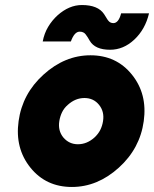

<svg xmlns="http://www.w3.org/2000/svg" viewBox="-20 -732 613 764"><path d="M418 -534Q471 -534 514 -574Q558 -615 573 -679H462Q452 -640 431 -640Q418 -640 410 -651Q406 -656 402.5 -662.5Q399 -669 394 -676Q370 -712 306 -712Q255 -712 209 -671Q187 -651 171.5 -625Q156 -599 150 -567H262Q276 -606 297 -606Q313 -606 321 -595Q325 -590 329 -583.5Q333 -577 337 -570Q358 -534 418 -534ZM316 -342Q352 -342 374 -315Q396 -288 390 -250Q387 -231 379 -215Q371 -199 356 -185Q326 -158 290 -158Q255 -158 232 -185Q210 -212 216 -250Q219 -269 227 -285.5Q235 -302 250 -315Q280 -342 316 -342ZM340 -512Q238 -512 153 -435Q69 -359 54 -250Q39 -142 101 -65Q163 12 266 12Q368 12 453 -65Q537 -141 552 -250Q567 -358 505 -435Q443 -512 340 -512Z"/></svg>

Font: Unageo
Style: Black-Italic
Weight: 900
Designer: Richard Sepsi
Foundry: Richard Sepsi
Version: Version 2.000